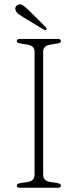

<svg xmlns="http://www.w3.org/2000/svg" viewBox="-20 -883 366 903"><path d="M183 -60.5Q183 -32.5 216 -27L250 -22Q266.5 -19 266.5 -10Q266.5 0 252 0H74Q59 0 59 -10Q59 -19 76 -22L110 -27Q142.5 -32.5 142.5 -60.5V-639.5Q142.5 -667.5 110 -673L76 -678.5Q59 -681 59 -690Q59 -700 74 -700H252Q266.5 -700 266.5 -690Q266.5 -681 250 -678.5L216 -673Q183 -667.5 183 -639.5ZM115.5 -834.5 194.5 -756Q202 -748.5 198 -744Q193 -739 187 -743L87 -803.5Q75 -811 65.5 -818.2Q56 -825.5 53.5 -835Q50 -843 53.8 -850.5Q57.5 -858 66.5 -861.5Q78 -865.5 88.8 -857.5Q99.5 -849.5 115.5 -834.5Z"/></svg>

Font: Fraunces 9pt Soft Thin
Style: Regular
Weight: 100
Version: Version 1.000;[b76b70a41]